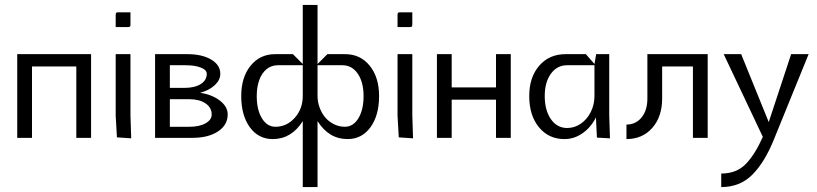

<svg xmlns="http://www.w3.org/2000/svg" viewBox="-20 -560 3320 780"><path d="M50 0V-340H350V0H290V-290H110V0Z M450 -450V-499Q450 -506 452 -508Q454 -510 461 -510H510V-461Q510 -454 508 -452Q506 -450 499 -450ZM450 -340H510V-92L513 2L455 -2L450 -90Z M610 0V-340H741Q801 -340 838 -318Q875 -296 875 -260Q875 -235 852.5 -214Q830 -193 793 -183Q841 -176 873 -151.5Q905 -127 905 -95Q905 -52 865.5 -26Q826 0 762 0ZM670 -157V-45H749Q790 -45 815 -59Q840 -73 840 -95Q840 -123 815 -140Q790 -157 749 -157ZM670 -295V-203H730Q771 -203 795.5 -218.5Q820 -234 820 -260Q820 -276 796 -285.5Q772 -295 733 -295Z M1270 -295V-170Q1270 -145 1279 -121.5Q1288 -98 1302.5 -81.5Q1317 -65 1337.5 -55Q1358 -45 1381 -45Q1415 -45 1436 -79.5Q1457 -114 1457 -170Q1457 -226 1433.5 -260.5Q1410 -295 1371 -295ZM1270 -300 1310 -340H1382Q1444 -340 1482 -293Q1520 -246 1520 -170Q1520 -91 1485 -43Q1450 5 1392 5Q1316 5 1270 -68V200H1210V-68Q1164 5 1088 5Q1030 5 995 -43Q960 -91 960 -170Q960 -246 998 -293Q1036 -340 1098 -340H1170L1210 -300V-540H1270ZM1210 -295H1109Q1083 -295 1063.5 -279.5Q1044 -264 1033.5 -235.5Q1023 -207 1023 -170Q1023 -114 1044 -79.5Q1065 -45 1099 -45Q1145 -45 1177.5 -81.5Q1210 -118 1210 -170Z M1595 -450V-499Q1595 -506 1597 -508Q1599 -510 1606 -510H1655V-461Q1655 -454 1653 -452Q1651 -450 1644 -450ZM1595 -340H1655V-92L1658 2L1600 -2L1595 -90Z M1755 0V-340H1815V-205H1995V-340H2055V0H1995V-155H1815V0Z M2130 -170Q2130 -246 2170.5 -293Q2211 -340 2278 -340H2360L2395 -300L2402 -340H2455V-92L2458 2L2405 -1L2401 -83Q2381 -43 2347 -19Q2313 5 2273 5Q2209 5 2169.5 -43Q2130 -91 2130 -170ZM2193 -170Q2193 -112 2218 -76Q2243 -40 2284 -40Q2314 -40 2339.5 -57.5Q2365 -75 2380 -105Q2395 -135 2395 -170V-295H2284Q2243 -295 2218 -260.5Q2193 -226 2193 -170Z M2525 -54Q2563 -54 2586.5 -83Q2610 -112 2610 -160V-340H2855V0H2795V-290H2670V-160Q2670 -86 2630 -40.5Q2590 5 2525 5Z M2920 -340H2991L3103 -64L3194 -340H3265L3123 9Q3086 100 3036 150Q2986 200 2910 200V145Q2972 145 3009.5 106.5Q3047 68 3079 -4Z"/></svg>

Font: Glametrix
Style: Regular
Weight: 500
Designer: gluk
Foundry: gluk
Version: Version 0.40